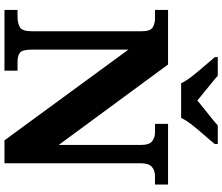

<svg xmlns="http://www.w3.org/2000/svg" viewBox="-86 -884 971 838"><g transform="rotate(90 399.0 -465.5)"><path d="M24 0V-57H53Q82 -57 99.5 -67.5Q117 -78 117 -120V-598Q117 -637 100 -647Q83 -657 61 -657H24V-714H262L613 -237V-598Q613 -632 597 -644.5Q581 -657 559 -657H521V-714H786V-657H749Q724 -657 708.5 -643Q693 -629 693 -594V0H593L197 -541V-120Q197 -78 210.5 -67.5Q224 -57 252 -57H289V0ZM344 -771Q333 -794 312 -820.5Q291 -847 268.5 -873Q246 -899 230 -918V-931H311Q323 -920 343 -904Q363 -888 383.5 -871Q404 -854 419 -842Q434 -854 455 -871Q476 -888 496 -904Q516 -920 528 -931H609V-918Q594 -899 571 -873Q548 -847 527 -820.5Q506 -794 495 -771Z"/></g></svg>

Font: Noto Serif Sinhala ExtraBold
Style: Regular
Weight: 800
Designer: Jelle Bosma - Monotype Design Team
Foundry: Monotype Imaging Inc.
Version: Version 2.007; ttfautohint (v1.8.4.7-5d5b)